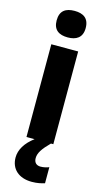

<svg xmlns="http://www.w3.org/2000/svg" viewBox="-150 -864 593 1098"><g transform="rotate(15 146.5 -315.0)"><path d="M147 -819C95 -819 61 -798 61 -740C61 -683 96 -662 147 -662C197 -662 233 -683 233 -740C233 -798 198 -819 147 -819ZM149 52C149 21 169 -8 212 -51H226V-600H67V-51H115C63 -12 37 33 37 78C37 145 84 189 162 189C195 189 219 183 238 177V82C226 87 207 92 188 92C164 92 149 78 149 52Z"/></g></svg>

Font: Noto Sans Tamil UI SemiCondensed ExtraBold
Style: Regular
Weight: 800
Width: 4
Designer: Jelle Bosma - Monotype Design Team
Foundry: Monotype Imaging Inc.
Version: Version 2.004